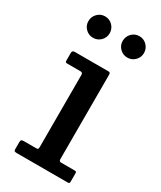

<svg xmlns="http://www.w3.org/2000/svg" viewBox="-185 -790 717 856"><g transform="rotate(30 173.0 -362.5)"><path d="M119 -458H51.5Q44 -458 42.2 -460.2Q40.5 -462.5 40.5 -469.5V-507Q40.5 -520 53 -520H227.5Q237 -520 237 -509.5V-74Q237 -62 247.5 -62H315Q322.5 -62 324.8 -60.5Q327 -59 327 -51.5V-12.5Q327 -5 325.5 -2.5Q324 0 316.5 0H55.5Q47 0 43.8 -2Q40.5 -4 40.5 -12V-47Q40.5 -57 44 -59.5Q47.5 -62 56.5 -62H118.5Q127 -62 128.8 -64.8Q130.5 -67.5 130.5 -75.5V-446Q130.5 -458 119 -458ZM269 -615Q246 -615 230 -631Q214 -647 214 -669.5Q214 -692.5 230 -708.8Q246 -725 269 -725Q291.5 -725 307.5 -708.8Q323.5 -692.5 323.5 -669.5Q323.5 -647 307.5 -631Q291.5 -615 269 -615ZM92 -615Q69.5 -615 53.5 -631Q37.5 -647 37.5 -669.5Q37.5 -692.5 53.5 -708.8Q69.5 -725 92 -725Q115 -725 131 -708.8Q147 -692.5 147 -669.5Q147 -647 131 -631Q115 -615 92 -615Z"/></g></svg>

Font: Besley Medium
Style: Regular
Weight: 500
Designer: Owen Earl
Foundry: indestructible type*
Version: Version 2.001; ttfautohint (v1.8.3)